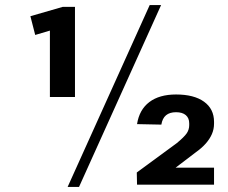

<svg xmlns="http://www.w3.org/2000/svg" viewBox="-20 -729 902 758"><path d="M276 -346H177V-636L210 -618L119 -591L100 -665L228 -702H276ZM571 -709H616L292 9H247ZM520 -48 678 -164Q707 -188 717 -202.5Q727 -217 727 -235V-242Q727 -263 713.5 -274.5Q700 -286 675 -286Q650 -286 635.5 -274Q621 -262 617 -237L521 -239Q530 -296 569.5 -326Q609 -356 675 -356Q746 -356 785.5 -327.5Q825 -299 825 -248V-241Q825 -219 816.5 -199.5Q808 -180 792 -162Q776 -144 752 -127L605 -15L611 -67H825V0H521Z"/></svg>

Font: Pathway Extreme 28pt SemiBold
Style: Regular
Weight: 600
Designer: Eduardo Rodriguez Tunni
Foundry: Eduardo Rodriguez Tunni
Version: Version 1.001;gftools[0.9.26]